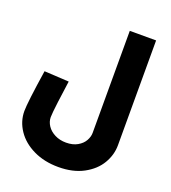

<svg xmlns="http://www.w3.org/2000/svg" viewBox="-164 -809 1053 1179"><g transform="rotate(20 362.5 -220.0)"><path d="M40 -4Q40 -60 73 -276L234 -267Q225 -206 215 -127Q205 -48 205 -24Q205 5 222.5 31.5Q240 58 272.5 74.5Q305 91 346 91Q390 91 420.5 73.5Q451 56 465.5 30Q480 4 480 -21V-688H652V-3Q652 60 618 117.5Q584 175 516 211.5Q448 248 353 248Q261 248 189.5 213.5Q118 179 79 121Q40 63 40 -4Z"/></g></svg>

Font: Cairo Black
Style: Regular
Weight: 900
Designer: Mohamed Gaber, the designers of Titillium
Foundry: Kief Type Foundry
Version: Version 2.009; ttfautohint (v1.5.33-1714) -l 8 -r 50 -G 200 